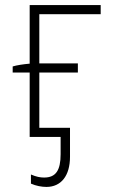

<svg xmlns="http://www.w3.org/2000/svg" viewBox="-20 -540 444 757"><path d="M102 184C122 193 145 197 163 197C221 197 256 153 256 78V-36H135V-254H287V-290H135V-484H377V-520H97V-289C73 -287 46 -283 30 -278V-254H97V0H219V68C219 132 200 160 154 160C138 160 123 157 102 148Z"/></svg>

Font: Fixel Text ExtraLight
Style: Regular
Weight: 200
Width: 4
Designer: AlfaBravo + MacPaw
Foundry: Kyrylo Tkachov, Marchela Mozhyna, Serhii Makarenko, Maria Weinstein, Zakhar Kryvoshyya
Version: Version 1.211